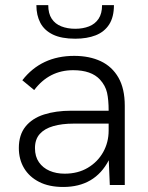

<svg xmlns="http://www.w3.org/2000/svg" viewBox="-20 -717 574 744"><path d="M225 7.5Q170 7.5 131.8 -12Q93.5 -31.5 73.2 -65.5Q53 -99.5 53 -143.5Q53 -194.5 78.8 -226.5Q104.5 -258.5 150.2 -273.2Q196 -288 256.5 -288H401Q401 -330 394.8 -357.8Q388.5 -385.5 367.5 -408.5Q334 -445 263.5 -445Q170.5 -445 112.5 -368L66.5 -406Q140 -500.5 267.5 -500.5Q326.5 -500.5 370.5 -479.8Q414.5 -459 439 -416.2Q463.5 -373.5 463.5 -307V0H405.5L401.5 -96Q347.5 7.5 225 7.5ZM230.5 -44Q282 -44 320.2 -66.8Q358.5 -89.5 379.8 -127.5Q401 -165.5 401 -211V-238H265Q220 -238 186.2 -228.2Q152.5 -218.5 134 -197.8Q115.5 -177 115.5 -143Q115.5 -110.5 130.8 -88.5Q146 -66.5 172 -55.2Q198 -44 230.5 -44ZM271.5 -567Q218.5 -567 185.2 -583Q152 -599 136.5 -628.2Q121 -657.5 121 -697H167Q167 -664.5 180.5 -644.2Q194 -624 217.8 -614.8Q241.5 -605.5 271.5 -605.5Q301.5 -605.5 325 -614.8Q348.5 -624 362 -644.2Q375.5 -664.5 375.5 -697H421.5Q421.5 -651 403 -622.2Q384.5 -593.5 350.8 -580.2Q317 -567 271.5 -567Z"/></svg>

Font: Acari Sans Neue
Style: Regular
Weight: 400
Designer: Alfredo Marco Pradil (font), Cristiano Sobral (main changes)
Foundry: Hanken Design Co. (font), Cristiano Sobral (main changes)
Version: Version 2.459;March 19, 2022;FontCreator 14.0.0.2808 64-bit;